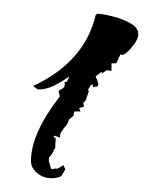

<svg xmlns="http://www.w3.org/2000/svg" viewBox="-20 -395 221 279"><path d="M55 -136Q43 -136 34 -143.5Q25 -151 25 -161Q25 -201 67 -255L65 -263L72 -267L74 -270V-276H77L81 -284Q71 -277 59.5 -271Q48 -265 35 -265L28 -270Q103 -305 119 -373L121 -375Q128 -375 142.5 -371.5Q157 -368 169 -361.5Q181 -355 181 -345Q181 -338 172.5 -327.5Q164 -317 158 -315L155 -316L149 -303H142V-292L135 -293L128 -288V-291L119 -284L120 -281L121 -280L123 -272Q122 -269 119.5 -269Q117 -269 115 -268V-272H113L111 -270V-269L108 -265L109 -262L104 -248L101 -246L102 -240L95 -238L97 -233H88L87 -229V-227L80 -221Q79 -215 73 -209Q71 -206 69 -203Q67 -200 67 -195L59 -198L58 -196L61 -194L60 -178L59 -179Q57 -172 51 -166V-161L54 -150L57 -149L59 -150H64L72 -155L75 -149L69 -139Q63 -136 55 -136Z"/></svg>

Font: Kolker Brush
Style: Regular
Weight: 400
Designer: Robert E. Leuschke
Foundry: Robert E. Leuschke
Version: Version 1.010; ttfautohint (v1.8.3)